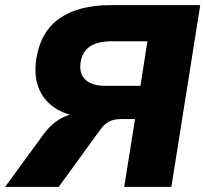

<svg xmlns="http://www.w3.org/2000/svg" viewBox="-44 -725 797 745"><path d="M-24 0 122 -200Q166 -262 227 -280Q154 -301 119 -357.5Q84 -414 97 -498Q114 -603 187.5 -654Q261 -705 384 -705H733L621 0H438L480 -263H426Q399 -263 380.5 -254Q362 -245 346 -223L184 0ZM365 -392H501L528 -565H395Q334 -565 304.5 -544.5Q275 -524 269 -484Q262 -440 287 -416Q312 -392 365 -392Z"/></svg>

Font: Mulish Black
Style: Italic
Weight: 900
Italic angle: -9°
Designer: Vernon Adams
Foundry: Vernon Adams
Version: Version 3.603; ttfautohint (v1.8.3)